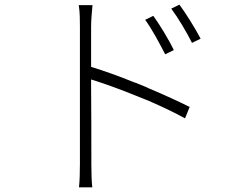

<svg xmlns="http://www.w3.org/2000/svg" viewBox="-20 -771 1040 824"><path d="M841 -605C816 -653 774 -719 750 -751L715 -734C746 -692 781 -633 804 -587L841 -605ZM371 -430C422 -414 488 -391 554 -364L564 -360L574 -356C579 -354 584 -352 589 -350L599 -346C602 -345 605 -343 609 -342L619 -338C676 -313 731 -287 774 -263L794 -312C746 -336 689 -362 628 -388L618 -392L608 -397C594 -403 579 -409 564 -415L555 -418C491 -444 427 -467 371 -484V-657C371 -680 374 -721 377 -749H318C323 -720 323 -681 323 -657V-67C323 -32 322 6 319 33H376C373 6 372 -34 372 -67V-94V-97V-110V-113V-121C372 -181 372 -287 371 -395V-416C371 -420 371 -425 371 -430ZM726 -556C703 -604 662 -670 638 -703L603 -686C633 -645 665 -584 689 -538L726 -556Z"/></svg>

Font: Glow Sans SC Normal Light
Style: Regular
Weight: 300
Designer: Ryoko NISHIZUKA (kana, bopomofo & ideographs); Paul D. Hunt (Latin, Greek & Cyrillic); Sandoll Communications, Soo-young
Version: Version 0.93